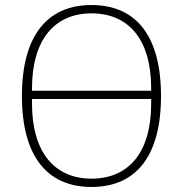

<svg xmlns="http://www.w3.org/2000/svg" viewBox="-20 -730 726 762"><path d="M343 12C168 12 67 -109 67 -349C67 -589 168 -710 343 -710C519 -710 619 -589 619 -349C619 -109 519 12 343 12ZM343 -21C490 -21 580 -124 580 -319V-337H107V-319C107 -124 198 -21 343 -21ZM107 -370H580V-379C580 -574 490 -677 343 -677C198 -677 107 -574 107 -379Z"/></svg>

Font: Plexus Sans ExtraLight
Style: Regular
Weight: 250
Version: Version 2.001;PS 002.001;hotconv 1.0.70;makeotf.lib2.5.58329